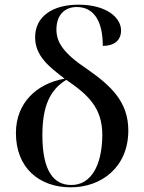

<svg xmlns="http://www.w3.org/2000/svg" viewBox="-20 -790 615 820"><path d="M280 10C412 11 528 -75 528 -233C528 -355 454 -424 352 -495C247 -565 221 -612 221 -664C221 -729 259 -760 308 -760C378 -760 419 -704 419 -594C466 -594 497 -616 497 -660C497 -714 436 -770 315 -770C205 -770 130 -720 130 -631C130 -550 191 -504 256 -454C136 -433 48 -350 48 -222C48 -72 148 9 280 10ZM282 0C211 -1 161 -57 161 -213C161 -337 194 -407 263 -449C355 -386 417 -331 417 -213C416 -84 369 2 282 0Z"/></svg>

Font: Noto Serif Display Medium
Style: Regular
Weight: 500
Designer: Monotype Design Team
Foundry: Monotype Imaging Inc.
Version: Version 2.009